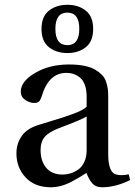

<svg xmlns="http://www.w3.org/2000/svg" viewBox="-20 -772 565 804"><path d="M185.1 -574.2Q153.8 -598.6 153.8 -650.9Q153.8 -703.1 185.1 -727.5Q216.3 -752 262.2 -752Q308.1 -752 339.1 -727.5Q370.1 -703.1 370.1 -650.9Q370.1 -598.6 339.1 -574.2Q308.1 -549.8 262.2 -549.8Q216.3 -549.8 185.1 -574.2ZM211.9 -650.9Q211.9 -583 262.2 -583Q312 -583 312 -650.9Q312 -719.2 262.2 -719.2Q211.9 -719.2 211.9 -650.9ZM48.8 -129.9Q48.8 -169.9 70.6 -201.9Q92.3 -233.9 142.1 -249Q155.8 -253.4 189.7 -263.7Q223.6 -273.9 241.2 -279.5Q258.8 -285.2 283 -293.9Q307.1 -302.7 321.3 -310.3Q335.4 -317.9 342.8 -325.2V-367.2Q342.8 -396 335.2 -416.5Q327.6 -437 314.7 -447.3Q301.8 -457.5 287.8 -462.2Q273.9 -466.8 257.8 -466.8Q183.6 -466.8 154.8 -369.1Q150.4 -354.5 144 -347.7Q137.7 -340.8 123 -340.8Q105 -340.8 85.9 -353.5Q66.9 -366.2 66.9 -388.2Q66.9 -431.2 127 -466.6Q187 -502 269 -502Q305.7 -502 333.5 -496.3Q361.3 -490.7 378.7 -480.2Q396 -469.7 407.5 -457.8Q418.9 -445.8 424.3 -429.2Q429.7 -412.6 431.4 -399.4Q433.1 -386.2 433.1 -369.1V-127Q433.1 -48.3 467.8 -41Q488.3 -35.6 519 -42L524.9 -18.1Q464.4 12.2 407.2 12.2Q382.3 12.2 367.9 -2.7Q353.5 -17.6 341.8 -47.9Q322.8 -35.6 311.8 -29.1Q300.8 -22.5 278.6 -10.7Q256.3 1 234.9 6.6Q213.4 12.2 192.9 12.2Q125.5 12.2 87.2 -29.1Q48.8 -70.3 48.8 -129.9ZM149.9 -144Q149.9 -97.7 173.6 -69.3Q197.3 -41 242.2 -41Q258.8 -41 274.9 -45.9Q291 -50.8 306.9 -61.5Q322.8 -72.3 332.8 -93.3Q342.8 -114.3 342.8 -143.1V-284.2Q324.2 -272 228 -235.8Q185.5 -219.7 167.7 -199.2Q149.9 -178.7 149.9 -144Z"/></svg>

Font: Heuristica
Style: Regular
Weight: 400
Version: Version 1.0.2